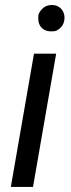

<svg xmlns="http://www.w3.org/2000/svg" viewBox="-20 -741 280 761"><path d="M183.6 -721.2C168.5 -720.7 155.8 -715.3 146.5 -705.1C137.2 -694.8 132.3 -686 131.8 -678.2C131.8 -670.4 131.8 -666 131.8 -665.5C131.8 -636.2 152.8 -616.7 180.7 -616.7C181.6 -616.7 186 -616.7 194.3 -617.2C202.6 -617.7 211.4 -622.6 221.2 -632.3C230.5 -642.1 235.4 -654.8 235.8 -669.9C235.8 -701.2 213.9 -721.2 186.5 -721.2C185.5 -721.2 184.6 -721.2 183.6 -721.2ZM202.6 -528.3H114.7L22.9 0H110.8Z"/></svg>

Font: Roboto
Style: Italic
Weight: 400
Italic angle: -12°
Designer: Google
Version: Version 2.137; 2017